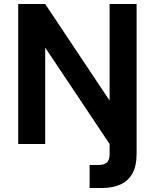

<svg xmlns="http://www.w3.org/2000/svg" viewBox="-20 -720 774 960"><path d="M71 0V-700H206L528 -217V-700H663V49Q663 111 641.5 148.5Q620 186 581 203Q542 220 489 220H428V105H469Q501 105 514.5 92.5Q528 80 528 50V0L206 -482V0Z"/></svg>

Font: DM Sans 12pt
Style: Bold
Weight: 700
Version: Version 4.004;gftools[0.9.30]